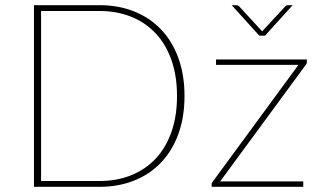

<svg xmlns="http://www.w3.org/2000/svg" viewBox="-20 -723 1244 743"><path d="M111.5 0ZM694 -351.5Q694 -269 670 -203.8Q646 -138.5 602.5 -93.2Q559 -48 498.5 -24Q438 0 365 0H111.5V-703H365Q438 -703 498.5 -679Q559 -655 602.5 -609.8Q646 -564.5 670 -499.2Q694 -434 694 -351.5ZM665 -351.5Q665 -430 643.2 -491.2Q621.5 -552.5 581.8 -594.5Q542 -636.5 486.8 -658.5Q431.5 -680.5 365 -680.5H139V-22.5H365Q431.5 -22.5 486.8 -44.5Q542 -66.5 581.8 -108.5Q621.5 -150.5 643.2 -211.8Q665 -273 665 -351.5ZM1167.5 -482Q1167.5 -479 1166.2 -476.5Q1165 -474 1162.5 -471L832 -21H1153.5V0H799V-9.5Q799 -12.5 800.2 -15Q801.5 -17.5 804 -21L1135 -472H816V-493H1167.5ZM876.5 -703H895.5Q898 -703 900.8 -701.5Q903.5 -700 905.5 -698.5L990.5 -606L994.5 -601.5L998.5 -606L1084 -698.5Q1088.5 -703 1094 -703H1112.5L1005.5 -585H983.5Z"/></svg>

Font: Lato Thin
Style: Regular
Weight: 200
Designer: Lukasz Dziedzic
Foundry: tyPoland Lukasz Dziedzic
Version: Version 2.007; 2014-02-27